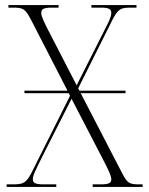

<svg xmlns="http://www.w3.org/2000/svg" viewBox="-20 -734 584 754"><path d="M6 0H201V-10H152C115 -10 109 -17 109 -31C109 -46 120 -66 150 -127L261 -346L384 -109C407 -64 417 -44 417 -30C417 -17 411 -10 376 -10H344V0H540V-10H525C486 -10 479 -16 457 -59L297 -368H473V-378H292L287 -387L421 -655C444 -699 453 -704 493 -704H516V-714H339V-704H378C411 -704 417 -696 417 -683C417 -667 406 -646 391 -617L281 -399L168 -618C153 -648 142 -670 142 -683C142 -697 148 -704 183 -704H210V-714H13V-704H32C72 -704 79 -699 102 -656L245 -378H76V-368H250L255 -358L106 -60C83 -15 73 -10 29 -10H6Z"/></svg>

Font: Noto Serif Display SemiCondensed ExtraLight
Style: Regular
Weight: 200
Width: 4
Designer: Monotype Design Team
Foundry: Monotype Imaging Inc.
Version: Version 2.009